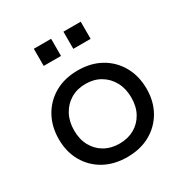

<svg xmlns="http://www.w3.org/2000/svg" viewBox="-178 -915 1027 1067"><g transform="rotate(-30 335.5 -381.0)"><path d="M335.5 10Q251.5 10 188.2 -25.2Q125 -60.5 89.5 -122.8Q54 -185 54 -266Q54 -347.5 89.5 -410.8Q125 -474 188.2 -509.8Q251.5 -545.5 335.5 -545.5Q419.5 -545.5 482.8 -509.8Q546 -474 581.5 -410.8Q617 -347.5 617 -266Q617 -185 581.5 -122.8Q546 -60.5 482.8 -25.2Q419.5 10 335.5 10ZM335.5 -76.5Q389.5 -76.5 430.8 -100Q472 -123.5 495.5 -166Q519 -208.5 519 -266Q519 -323 495.5 -366.5Q472 -410 430.8 -434.5Q389.5 -459 335.5 -459Q281.5 -459 240.2 -434.5Q199 -410 175.5 -366.5Q152 -323 152 -266Q152 -208.5 175.5 -166Q199 -123.5 240.2 -100Q281.5 -76.5 335.5 -76.5ZM185 -771.5H296V-661.5H185ZM375 -771.5H486V-661.5H375Z"/></g></svg>

Font: Hepta Slab ExtraLight Medium
Style: Regular
Weight: 500
Version: Version 1.100